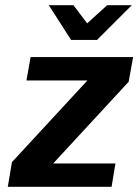

<svg xmlns="http://www.w3.org/2000/svg" viewBox="-20 -720 533 740"><path d="M410 0 425 -90H185L476 -405L493 -500H98L82 -410H317L26 -95L10 0ZM354 -566 488 -700H393L316 -630L263 -700H168L254 -566Z"/></svg>

Font: Scada
Style: Bold Italic
Weight: 700
Designer: Jovanny Lemonad
Foundry: Jovanny Lemonad
Version: Version 3.005